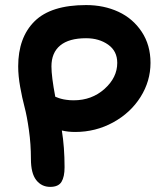

<svg xmlns="http://www.w3.org/2000/svg" viewBox="-20 -771 652 758"><path d="M178.2 -33.2Q144 -33.2 123 -60.1Q102.1 -86.9 102.1 -143.1Q102.1 -201.7 94.2 -257.3Q86.4 -313 76.9 -348.6Q67.4 -384.3 59.6 -428Q51.8 -471.7 51.8 -508.8Q51.8 -623 116.5 -687Q181.2 -751 319.8 -751Q390.1 -751 447.3 -724.6Q504.4 -698.2 539.3 -645.8Q574.2 -593.3 574.2 -522.9Q574.2 -450.7 534.7 -387.9Q495.1 -325.2 426.3 -287.6Q357.4 -250 276.9 -250Q248 -250 224.1 -255.9Q234.9 -189.9 234.9 -110.8Q234.9 -72.8 222.7 -53Q210.4 -33.2 178.2 -33.2ZM183.1 -508.8Q183.1 -468.8 198.2 -389.2Q199.2 -388.7 205.1 -386.5Q210.9 -384.3 213.1 -383.5Q215.3 -382.8 221.2 -381.1Q227.1 -379.4 231.2 -378.7Q235.4 -377.9 241.9 -377Q248.5 -376 255.6 -375.5Q262.7 -375 271 -375Q342.3 -375 392.6 -419.9Q442.9 -464.8 442.9 -522.9Q442.9 -569.3 407 -594.7Q371.1 -620.1 319.8 -620.1Q252.4 -620.1 217.8 -591.6Q183.1 -563 183.1 -508.8Z"/></svg>

Font: Shantell Sans Bouncy
Style: Regular
Weight: 600
Designer: Stephen Nixon, Anya Danilova, Shantell Martin
Foundry: Arrow Type
Version: Version 1.006;[9816181b4]